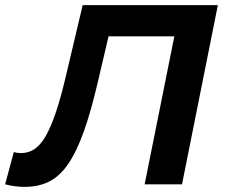

<svg xmlns="http://www.w3.org/2000/svg" viewBox="-60 -720 877 750"><path d="M36 10Q-1 10 -40 0L-6 -126Q7 -122 22 -122Q51 -122 74.5 -137.5Q98 -153 118 -187.5Q138 -222 157 -277.5Q176 -333 195 -413L263 -700H791L651 0H505L621 -578H364L323 -403Q296 -287 268 -208Q240 -129 207 -80.5Q174 -32 132.5 -11Q91 10 36 10Z"/></svg>

Font: Argentum Sans Medium
Style: Italic
Weight: 500
Italic angle: -11°
Designer: Julieta Ulanovsky (font), Cristiano Sobral (main changes and remaster)
Foundry: Julieta Ulanovsky (font), Cristiano Sobral (main changes and remaster)
Version: Version 2.007;June 15, 2022;FontCreator 14.0.0.2814 64-bit; 